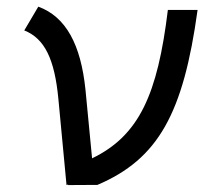

<svg xmlns="http://www.w3.org/2000/svg" viewBox="-20 -547 626 568"><path d="M176.8 0.5 182.1 -1.5 180.7 0.5 268.1 0C448.7 -76.7 522.5 -212.4 564.5 -517.6H476.6C446.3 -268.6 392.1 -146 252.4 -78.6L232.9 -281.2C219.2 -415.5 174.8 -497.6 93.3 -527.3L51.8 -457C111.8 -433.1 141.6 -373 152.8 -253.4Z"/></svg>

Font: Cascadia Code SemiLight
Style: Italic
Weight: 350
Italic angle: -10°
Monospace: yes
Designer: Aaron Bell
Foundry: Saja Typeworks
Version: Version 2404.023